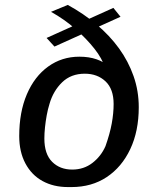

<svg xmlns="http://www.w3.org/2000/svg" viewBox="-20 -749 640 779"><path d="M256 10Q197 10 152.5 -14.5Q108 -39 83 -86Q58 -133 58 -197Q58 -294 89 -366.5Q120 -439 175.5 -479Q231 -519 302 -519Q341 -519 371.5 -508.5Q402 -498 421 -480L406 -474Q395 -511 363 -551.5Q331 -592 286 -631.5Q241 -671 187 -701L255 -729Q319 -694 372 -649.5Q425 -605 463 -552.5Q501 -500 522 -440Q543 -380 543 -314Q543 -217 508.5 -144Q474 -71 413 -30.5Q352 10 270 10ZM273 -61Q320 -61 355 -88Q390 -115 408 -156Q426 -207 433.5 -248.5Q441 -290 441 -327Q441 -388 408 -419Q375 -450 324 -450Q268 -450 232 -415Q196 -380 181 -328Q174 -306 169.5 -281Q165 -256 162.5 -232Q160 -208 160 -187Q160 -124 191.5 -92.5Q223 -61 273 -61ZM201 -560 169 -595 440 -717 469 -681Z"/></svg>

Font: Chivo Mono
Style: Italic
Weight: 400
Italic angle: -8.05°
Monospace: yes
Version: Version 1.008